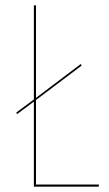

<svg xmlns="http://www.w3.org/2000/svg" viewBox="-20 -700 410 720"><path d="M351 -8 350 0H107V-319L44 -272L41 -278L107 -327V-680H115V-333L283 -460L286 -454L115 -325V-8Z"/></svg>

Font: Fira Sans Compressed Eight
Style: Regular
Weight: 100
Width: 1
Designer: bBox Type GmbH & Carrois Corporate GbR & Edenspiekermann AG
Foundry: bBox Type GmbH & Carrois Corporate GbR & Edenspiekermann AG
Version: Version 4.301